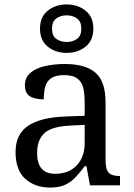

<svg xmlns="http://www.w3.org/2000/svg" viewBox="-20 -834 603 864"><path d="M205 10Q138 10 94 -29Q50 -68 50 -150Q50 -230 106.5 -268Q163 -306 278 -310L361 -313V-373Q361 -409 355 -436.5Q349 -464 329 -480Q309 -496 268 -496Q230 -496 210 -482Q190 -468 183.5 -443.5Q177 -419 177 -387Q135 -387 113.5 -401.5Q92 -416 92 -450Q92 -485 116.5 -506Q141 -527 182 -536.5Q223 -546 272 -546Q364 -546 409.5 -507Q455 -468 455 -373V-114Q455 -72 469 -57Q483 -42 517 -42H520V0H385L369 -86H361Q340 -58 320 -36.5Q300 -15 273.5 -2.5Q247 10 205 10ZM228 -52Q289 -52 325 -89.5Q361 -127 361 -191V-272L297 -269Q212 -265 179.5 -234.5Q147 -204 147 -145Q147 -52 228 -52ZM280 -596Q230 -596 195 -624Q160 -652 160 -705Q160 -758 195 -786Q230 -814 280 -814Q330 -814 365 -786Q400 -758 400 -705Q400 -652 365 -624Q330 -596 280 -596ZM280 -645Q307 -645 326.5 -659Q346 -673 346 -705Q346 -737 326.5 -751Q307 -765 280 -765Q253 -765 233.5 -751Q214 -737 214 -705Q214 -673 233.5 -659Q253 -645 280 -645Z"/></svg>

Font: Noto Serif Dogra
Style: Regular
Weight: 400
Designer: Ek Type
Foundry: Ek Type
Version: Version 1.005